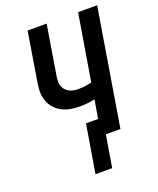

<svg xmlns="http://www.w3.org/2000/svg" viewBox="-168 -835 935 1136"><g transform="rotate(-20 300.0 -267.0)"><path d="M233 201 283 -101H359L379 -217Q355 -212 331 -209.5Q307 -207 283 -207Q252 -207 222 -213Q192 -219 166.5 -233.5Q141 -248 123 -271Q105 -294 97 -322.5Q89 -351 91 -382.5Q93 -414 99 -445L146 -735H266L216 -429Q213 -412 212 -396Q211 -380 215.5 -365Q220 -350 229.5 -338.5Q239 -327 252.5 -319.5Q266 -312 282 -309.5Q298 -307 314 -307Q334 -307 354.5 -310Q375 -313 395 -318L464 -735H584L463 0H371L338 201Z"/></g></svg>

Font: Iosevka SS04 Extended Oblique
Style: Bold
Weight: 700
Width: 7
Italic angle: -9°
Monospace: yes
Designer: Belleve Invis
Foundry: Belleve Invis
Version: Version 19.0.0; ttfautohint (v1.8.4)